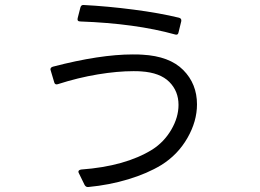

<svg xmlns="http://www.w3.org/2000/svg" viewBox="-20 -687 1040 769"><path d="M681 -549Q523 -593 302 -601Q288 -601 291 -614L302 -657Q305 -668 315 -667Q411 -662 515 -648.5Q619 -635 697 -616Q708 -613 706 -602L695 -557Q694 -551 690 -549Q686 -547 681 -549ZM294 1Q294 -6 305 -8Q482 -21 590 -88Q637 -118 666 -167.5Q695 -217 695 -267Q695 -322 658 -359Q621 -396 546 -401Q536 -402 515 -402Q450 -402 371.5 -389Q293 -376 212 -350Q210 -349 207 -349Q199 -349 197 -358L183 -405L182 -409Q182 -417 192 -420Q380 -469 512 -469Q538 -469 550 -468Q659 -462 714 -406.5Q769 -351 769 -269Q769 -201 730.5 -134Q692 -67 626 -26Q570 8 494 31Q418 54 334 62H331Q324 62 319 54L296 7Q294 3 294 1Z"/></svg>

Font: LINE Seed JP_TTF Regular
Style: Regular
Weight: 400
Designer: LINE & Fontrix & Fontworks
Version: Version 1.002